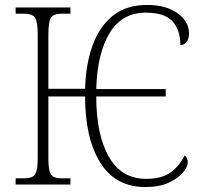

<svg xmlns="http://www.w3.org/2000/svg" viewBox="-20 -744 814 774"><path d="M566 10Q446 10 384.5 -88Q323 -186 323 -355H175V-109Q175 -72 180 -54Q185 -36 197.5 -30.5Q210 -25 234 -25H264V0H43V-25H71Q96 -25 109 -30.5Q122 -36 127 -54Q132 -72 132 -109V-605Q132 -657 121 -673Q110 -689 74 -689H43V-714H264V-689H232Q196 -689 185.5 -673Q175 -657 175 -605V-386H323Q326 -487 354 -563Q382 -639 436 -681.5Q490 -724 573 -724Q650 -724 696 -690.5Q742 -657 742 -609Q742 -587 731.5 -574.5Q721 -562 707 -562Q707 -624 675 -658.5Q643 -693 567 -693Q472 -693 422 -611Q372 -529 368 -385H648V-355H368Q368 -202 418.5 -112.5Q469 -23 569 -23Q633 -23 668.5 -49.5Q704 -76 724 -117Q737 -109 737 -89Q737 -72 718 -49Q699 -26 661 -8Q623 10 566 10Z"/></svg>

Font: Noto Serif SemiCondensed ExtraLight
Style: Regular
Weight: 200
Width: 4
Designer: Monotype Design Team
Foundry: Monotype Imaging Inc.
Version: Version 2.014